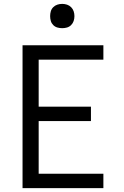

<svg xmlns="http://www.w3.org/2000/svg" viewBox="-20 -968 640 988"><path d="M96 0V-735H512V-661H179V-419H448V-345H179V-74H512V0ZM300 -823Q287 -823 275 -826.5Q263 -830 254 -839Q245 -848 241.5 -860Q238 -872 238 -885Q238 -898 241.5 -910Q245 -922 254 -931Q263 -940 275 -944Q287 -948 300 -948Q313 -948 325 -944Q337 -940 346 -931Q355 -922 359 -910Q363 -898 363 -885Q363 -872 359 -860Q355 -848 346 -839Q337 -830 325 -826.5Q313 -823 300 -823Z"/></svg>

Font: Iosevka Custom Extended
Style: Regular
Weight: 400
Width: 7
Monospace: yes
Designer: Belleve Invis
Foundry: Belleve Invis
Version: Version 11.2.4; ttfautohint (v1.8.4)